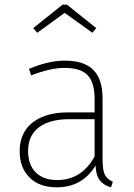

<svg xmlns="http://www.w3.org/2000/svg" viewBox="-20 -790 571 820"><path d="M462 -14 454 10Q422 1 406 -20Q390 -41 388 -83Q332 10 222 10Q148 10 106 -32Q64 -74 64 -144Q64 -224 119.5 -267Q175 -310 270 -310H384V-368Q384 -436 355 -468Q326 -500 255 -500Q195 -500 113 -468L104 -496Q187 -531 257 -531Q340 -531 379 -491Q418 -451 418 -371V-111Q418 -63 428 -43.5Q438 -24 462 -14ZM384 -122V-281H277Q193 -281 146.5 -246.5Q100 -212 100 -145Q100 -86 133 -53.5Q166 -21 224 -21Q329 -21 384 -122ZM122 -670 247 -770H266L391 -670L375 -650L256 -735L139 -650Z"/></svg>

Font: FiraGO UltraLight
Style: Regular
Weight: 200
Designer: bBox Type
Foundry: bBox Type GmbH
Version: Version 1.001